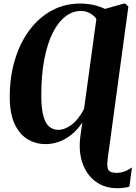

<svg xmlns="http://www.w3.org/2000/svg" viewBox="-20 -772 738 1044"><path d="M619 251.5Q549.5 251.5 499.8 215Q450 178.5 427.8 113Q405.5 47.5 418 -38L427.5 -106.5Q392.5 -51.5 339.8 -20Q287 11.5 227 11.5Q174 11.5 129.8 -15.2Q85.5 -42 59.2 -98.8Q33 -155.5 33 -245Q33 -353.5 60.8 -446Q88.5 -538.5 139.5 -607.2Q190.5 -676 260.5 -714.2Q330.5 -752.5 415 -752.5Q455 -752.5 488.5 -745Q522 -737.5 551 -723.5L651.5 -752H662L678 -736L565.5 91.5Q559.5 137 569.8 152.5Q580 168 614 168Q633.5 168 653.5 161.5Q673.5 155 697.5 138.5L683.5 243Q671.5 246.5 653.5 249Q635.5 251.5 619 251.5ZM296.5 -66Q332.5 -66 369.5 -93.8Q406.5 -121.5 437 -179.5L504 -668.5Q493 -686.5 470 -699.5Q447 -712.5 420 -712.5Q375 -712.5 335.8 -682.5Q296.5 -652.5 267 -594Q237.5 -535.5 221 -449.8Q204.5 -364 204.5 -252.5Q204.5 -178.5 216.8 -138Q229 -97.5 249.8 -81.8Q270.5 -66 296.5 -66Z"/></svg>

Font: Merriweather 96pt ExtraBold
Style: Italic
Weight: 800
Italic angle: -7.8°
Version: Version 2.101